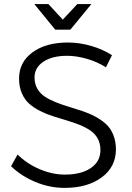

<svg xmlns="http://www.w3.org/2000/svg" viewBox="-20 -914 648 939"><path d="M324.2 -769H250L147.9 -894H216.8L287.1 -817.9L357.9 -894H426.8ZM148.9 -535.2Q148.9 -503.9 162.6 -480.2Q176.3 -456.5 199.2 -441.4Q222.2 -426.3 252.2 -414.3Q282.2 -402.3 315.2 -392.3Q348.1 -382.3 381.3 -371.3Q414.6 -360.4 444.3 -344.7Q474.1 -329.1 497.1 -308.6Q520 -288.1 533.4 -256.1Q546.9 -224.1 546.9 -183.1Q546.9 -98.1 477.5 -46.6Q408.2 4.9 295.9 4.9Q223.1 4.9 153.6 -23.9Q84 -52.7 34.2 -101.1L65.9 -158.2Q112.8 -112.3 174.8 -86.2Q236.8 -60.1 296.9 -60.1Q377.4 -60.1 424.3 -92.3Q471.2 -124.5 471.2 -180.2Q471.2 -212.4 457.8 -236.6Q444.3 -260.7 421.4 -276.1Q398.4 -291.5 368.7 -303.5Q338.9 -315.4 305.7 -325.2Q272.5 -335 239.5 -345.5Q206.5 -356 176.5 -371.1Q146.5 -386.2 123.5 -406.2Q100.6 -426.3 86.9 -457.8Q73.2 -489.3 73.2 -529.8Q73.2 -609.9 138.9 -658Q204.6 -706.1 312 -706.1Q369.6 -706.1 426.8 -689.2Q483.9 -672.4 527.8 -644L498 -585Q454.6 -612.3 403.8 -626.7Q353 -641.1 308.1 -641.1Q235.8 -641.1 192.4 -612.3Q148.9 -583.5 148.9 -535.2Z"/></svg>

Font: Montserrat arm Light
Style: Regular
Weight: 300
Designer: Julieta Ulanovsky
Foundry: Julieta Ulanovsky
Version: Version 6.000;PS 006.000;hotconv 1.0.88;makeotf.lib2.5.64775